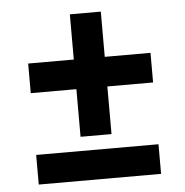

<svg xmlns="http://www.w3.org/2000/svg" viewBox="-47 -654 676 700"><g transform="rotate(-5 291.0 -304.0)"><path d="M66.9 0.5H514.6V-107.9H66.9ZM233.9 -159.7H347.2V-334H514.6V-442.4H347.2V-607.9H233.9V-442.4H66.9V-334H233.9Z"/></g></svg>

Font: Krona One
Style: Regular
Weight: 400
Designer: Yvonne Schüttler
Foundry: Yvonne Schüttler
Version: Version 1.002